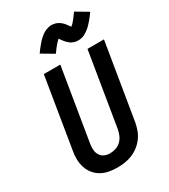

<svg xmlns="http://www.w3.org/2000/svg" viewBox="-234 -1092 1069 1211"><g transform="rotate(-30 300.0 -486.5)"><path d="M255 8Q224 8 194 2.5Q164 -3 138.5 -17.5Q113 -32 94.5 -55Q76 -78 67 -106.5Q58 -135 57.5 -166Q57 -197 63 -228L146 -735H266L180 -212Q176 -190 177 -168.5Q178 -147 188 -129Q198 -111 217 -102Q236 -93 257 -93Q279 -93 300 -99.5Q321 -106 337.5 -121.5Q354 -137 363 -157.5Q372 -178 376 -199L464 -735H584L493 -182Q488 -155 478.5 -129Q469 -103 452 -80Q435 -57 411.5 -39Q388 -21 362 -10.5Q336 0 309 4Q282 8 255 8ZM276 -808 188 -860Q197 -873 205.5 -884Q214 -895 222.5 -905Q231 -915 238.5 -923.5Q246 -932 254 -939Q262 -946 272.5 -954Q283 -962 294 -967Q305 -972 317.5 -975.5Q330 -979 341 -979Q347 -979 353 -978Q359 -977 364.5 -976Q370 -975 375.5 -973Q381 -971 386 -968Q391 -965 395 -963Q399 -961 404 -956.5Q409 -952 413.5 -948Q418 -944 421.5 -939.5Q425 -935 428 -931Q431 -927 433.5 -923.5Q436 -920 439.5 -915Q443 -910 446 -907Q454 -913 460 -919.5Q466 -926 473.5 -935Q481 -944 489.5 -955.5Q498 -967 508 -981L596 -929Q587 -916 578 -904.5Q569 -893 561 -883.5Q553 -874 545 -865.5Q537 -857 529.5 -850Q522 -843 511 -835Q500 -827 489.5 -821.5Q479 -816 466.5 -813Q454 -810 442 -810Q436 -810 430.5 -810.5Q425 -811 419 -812.5Q413 -814 407.5 -816Q402 -818 397 -820.5Q392 -823 388.5 -825.5Q385 -828 380 -832.5Q375 -837 370.5 -841Q366 -845 362.5 -849.5Q359 -854 356 -857.5Q353 -861 350.5 -865Q348 -869 344 -874Q340 -879 338 -882Q330 -875 324 -868.5Q318 -862 310.5 -853.5Q303 -845 294.5 -833.5Q286 -822 276 -808Z"/></g></svg>

Font: Iosevka Curly Extended
Style: Bold Italic
Weight: 700
Width: 7
Italic angle: -9°
Monospace: yes
Designer: Belleve Invis
Foundry: Belleve Invis
Version: Version 11.1.0; ttfautohint (v1.8.3)